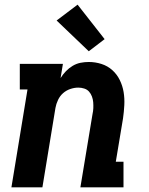

<svg xmlns="http://www.w3.org/2000/svg" viewBox="-20 -804 640 824"><path d="M29 0 98 -420H65V-530H250L240 -469Q250 -485 263 -498.5Q276 -512 292 -521.5Q308 -531 325.5 -534.5Q343 -538 361 -538Q389 -538 415.5 -529.5Q442 -521 462 -503Q482 -485 494 -460.5Q506 -436 510.5 -409Q515 -382 513.5 -353Q512 -324 508 -296L477 -110H510V0H325L377 -314Q380 -327 380.5 -340Q381 -353 380 -365.5Q379 -378 374.5 -390Q370 -402 362 -411Q354 -420 341.5 -424Q329 -428 316 -428Q299 -428 281.5 -422Q264 -416 250.5 -404Q237 -392 229 -375Q221 -358 218 -341L162 0ZM361 -584 223 -716 313 -784 429 -636Z"/></svg>

Font: Iosevka Curly Slab XBdEx
Style: Italic
Weight: 800
Width: 7
Italic angle: -9°
Monospace: yes
Designer: Belleve Invis
Foundry: Belleve Invis
Version: Version 11.1.0; ttfautohint (v1.8.3)